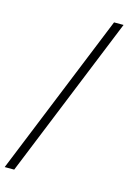

<svg xmlns="http://www.w3.org/2000/svg" viewBox="-190 -812 664 994"><g transform="rotate(15 142.0 -315.0)"><path d="M-60 120 293 -750H344L-9 120Z"/></g></svg>

Font: Spectral SC Medium
Style: Italic
Weight: 500
Italic angle: -10°
Designer: Jean-Baptiste Levee
Foundry: Production Type
Version: Version 2.001